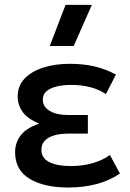

<svg xmlns="http://www.w3.org/2000/svg" viewBox="-20 -780 553 814"><path d="M269 15Q167 15 105.5 -22Q44 -59 44 -134.5Q44 -174.5 67.5 -205.8Q91 -237 146.5 -256Q96 -276.5 75.5 -306Q55 -335.5 55 -370.5Q55 -416 84.2 -446.8Q113.5 -477.5 163.5 -493.5Q213.5 -509.5 275.5 -509.5Q331.5 -509.5 378.5 -499Q425.5 -488.5 471.5 -464L429 -381Q400.5 -400.5 363.5 -410.2Q326.5 -420 283 -420Q249.5 -420 222 -413.8Q194.5 -407.5 178 -394Q161.5 -380.5 161.5 -357.5Q161.5 -327 190.8 -309.8Q220 -292.5 267.5 -292.5H352.5V-213.5H270.5Q235.5 -213.5 209.8 -206Q184 -198.5 169.8 -183.5Q155.5 -168.5 155.5 -145Q155.5 -110 188.5 -93Q221.5 -76 280 -76Q329 -76 371.8 -88Q414.5 -100 446 -123L488.5 -44Q443.5 -14 388.8 0.5Q334 15 269 15ZM191 -585 258 -759.5H369.5L292.5 -585Z"/></svg>

Font: Geologica Cursive
Style: Regular
Weight: 400
Designer: Sindre Bremnes, Frode Helland
Foundry: Monokrom Skriftforlag AS
Version: Version 1.010;gftools[0.9.28]